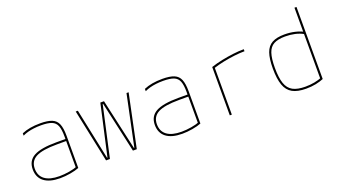

<svg xmlns="http://www.w3.org/2000/svg" viewBox="-62 -1246 3123 1773"><g transform="rotate(-20 1500.0 -360.0)"><path d="M296 10Q193 10 138.5 -32Q84 -74 84 -153Q84 -238 153 -276Q222 -314 376 -314H474V-294H376Q229 -294 166.5 -260.5Q104 -227 104 -153Q104 -83 153 -46.5Q202 -10 296 -10Q343 -10 393 -18.5Q443 -27 477 -41L464 -27V-340Q464 -408 449.5 -444.5Q435 -481 398.5 -495.5Q362 -510 294 -510Q257 -510 224.5 -506Q192 -502 164 -494.5Q136 -487 112 -475V-498Q149 -514 194 -522Q239 -530 294 -530Q367 -530 408.5 -513Q450 -496 467 -454.5Q484 -413 484 -340V-22Q449 -8 397 1Q345 10 296 10Z M749 0 640 -520H661L766 -20H770L882 -520H918L1030 -20H1034L1139 -520H1160L1051 0H1013L902 -500H898L787 0Z M1496 10Q1393 10 1338.5 -32Q1284 -74 1284 -153Q1284 -238 1353 -276Q1422 -314 1576 -314H1674V-294H1576Q1429 -294 1366.5 -260.5Q1304 -227 1304 -153Q1304 -83 1353 -46.5Q1402 -10 1496 -10Q1543 -10 1593 -18.5Q1643 -27 1677 -41L1664 -27V-340Q1664 -408 1649.5 -444.5Q1635 -481 1598.5 -495.5Q1562 -510 1494 -510Q1457 -510 1424.5 -506Q1392 -502 1364 -494.5Q1336 -487 1312 -475V-498Q1349 -514 1394 -522Q1439 -530 1494 -530Q1567 -530 1608.5 -513Q1650 -496 1667 -454.5Q1684 -413 1684 -340V-22Q1649 -8 1597 1Q1545 10 1496 10Z M1965 -475Q2016 -492 2074 -504Q2132 -516 2189.5 -523Q2247 -530 2295 -530V-510Q2249 -510 2194.5 -503.5Q2140 -497 2084 -485.5Q2028 -474 1979 -458L1985 -469V0H1965Z M2713 10Q2629 10 2579.5 -17.5Q2530 -45 2508 -106.5Q2486 -168 2486 -270Q2486 -366 2506 -423Q2526 -480 2571.5 -505Q2617 -530 2693 -530Q2747 -530 2794.5 -519Q2842 -508 2879 -488L2869 -470Q2833 -490 2788.5 -500Q2744 -510 2693 -510Q2623 -510 2582 -488Q2541 -466 2523.5 -413.5Q2506 -361 2506 -270Q2506 -173 2525.5 -116Q2545 -59 2590 -34.5Q2635 -10 2713 -10Q2760 -10 2802 -18Q2844 -26 2878 -40L2866 -22V-730H2886V-22Q2853 -8 2809.5 1Q2766 10 2713 10Z"/></g></svg>

Font: M PLUS Code Latin Expanded Thin
Style: Regular
Weight: 250
Width: 7
Designer: Coji Morishita
Foundry: UNDERFOREST DESIGN
Version: Version 1.002; ttfautohint (v1.8.3)